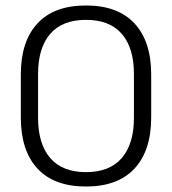

<svg xmlns="http://www.w3.org/2000/svg" viewBox="-20 -670 628 701"><path d="M294 11Q177.5 11 116.8 -54.5Q56 -120 56 -241.5V-398Q56 -519 116.8 -584.5Q177.5 -650 294 -650Q410 -650 471 -584.5Q532 -519 532 -398V-241.5Q532 -120 471 -54.5Q410 11 294 11ZM294 -41.5Q380.5 -41.5 424.8 -93.2Q469 -145 469 -239.5V-400Q469 -495 424.8 -546.2Q380.5 -597.5 294 -597.5Q207.5 -597.5 163.2 -546.2Q119 -495 119 -400V-239.5Q119 -145 163.2 -93.2Q207.5 -41.5 294 -41.5Z"/></svg>

Font: Anek Latin Medium Light
Style: Regular
Weight: 300
Version: Version 1.003